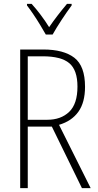

<svg xmlns="http://www.w3.org/2000/svg" viewBox="-20 -969 507 989"><path d="M203 -714Q308 -714 363 -671.5Q418 -629 418 -522Q418 -441 383.5 -393Q349 -345 284 -326L447 0H402L247 -317H123V0H84V-714ZM200 -679H123V-352H223Q294 -352 336.5 -393Q379 -434 379 -523Q379 -608 337 -643.5Q295 -679 200 -679ZM216 -791Q203 -814 186 -842Q169 -870 151 -896.5Q133 -923 119 -941V-949H143Q165 -925 189.5 -892.5Q214 -860 233 -829Q255 -861 277 -889.5Q299 -918 325 -949H349V-941Q326 -910 298 -867.5Q270 -825 251 -791Z"/></svg>

Font: Noto Sans Lao Condensed ExtraLight
Style: Regular
Weight: 200
Width: 3
Designer: Monotype Design Team
Foundry: Monotype Imaging Inc.
Version: Version 2.003; ttfautohint (v1.8.4.7-5d5b)